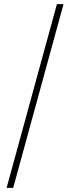

<svg xmlns="http://www.w3.org/2000/svg" viewBox="-20 -760 370 931"><path d="M12 151 256 -740H288L44 151Z"/></svg>

Font: IBM Plex Sans Arabic ExtLt
Style: Regular
Weight: 200
Designer: Mike Abbink, Paul van der Laan, Pieter van Rosmalen, Wael Morcos, Khajak Apelian
Foundry: Bold Monday
Version: Version 1.2